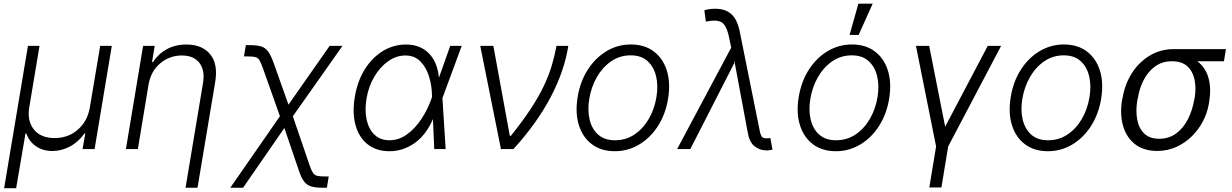

<svg xmlns="http://www.w3.org/2000/svg" viewBox="-20 -788 6515 1015"><path d="M1.8 207 127.8 -545.5H188.9L134.6 -220.2Q122.9 -148.4 159.3 -103.3Q195.7 -58.2 268.5 -58.2Q341.3 -58.2 392.2 -103.3Q443.2 -148.4 454.9 -220.2L509.6 -545.5H571L480.1 0H416.5L430.8 -82.4H426.5Q394.5 -37.3 349.1 -13.3Q303.6 10.7 256 10.3Q209.9 10.7 172.6 -13.3Q135.3 -37.3 119 -82.4H114.7L65.3 207Z M765.3 -340.9 708.8 0H645.6L736.5 -545.5H797.9L783.7 -459.9H789.4Q815 -501.8 860.3 -527.2Q905.5 -552.6 965.6 -552.6Q1048.3 -552.6 1090.9 -501.4Q1133.5 -450.3 1117.5 -353.3L1024.1 204.5H960.9L1053.3 -349.4Q1064.3 -416.2 1034.3 -455.4Q1004.3 -494.7 941.1 -494.7Q877.1 -494.7 827.4 -453.5Q777.7 -412.3 765.3 -340.9Z M1197.4 204.5 1459.9 -173.7 1370.4 -425.8Q1359.7 -456 1351.7 -469.3Q1343.8 -482.6 1330.4 -486.2Q1317.1 -489.7 1290.1 -489.7H1269.5L1279.8 -549.4H1300.4Q1339.1 -549.4 1361.7 -542.1Q1384.2 -534.8 1398.6 -514.2Q1413 -493.6 1427.2 -453.5L1505 -234.7L1722.7 -545.5H1790.5L1528.1 -173.3L1616.5 85.2Q1626.1 112.9 1634.4 125.5Q1642.8 138.1 1657 141.5Q1671.2 144.9 1697.1 144.9H1717.7L1708.1 204.5H1687.5Q1648.8 204.5 1625.4 197.6Q1601.9 190.7 1587.2 171Q1572.4 151.3 1559.7 112.9L1483.3 -111.2L1264.9 204.5Z M2036.2 11.4Q1967.7 10.7 1922.4 -25.9Q1877.1 -62.5 1859.4 -127Q1841.6 -191.4 1855.8 -275.9Q1869 -357.6 1907.5 -419.9Q1946 -482.2 2002.7 -517.4Q2059.3 -552.6 2126.4 -552.6Q2199.9 -552.6 2245.9 -507.3Q2291.9 -462 2300.4 -378.2H2300.8L2360.1 -545.5H2420.8L2319.6 -271.3L2318.9 -268.5L2335.9 0H2275.6L2268.8 -158.4Q2230.8 -71.4 2168.9 -29.5Q2106.9 12.4 2036.2 11.4ZM2263.8 -275.2 2263.5 -287.3Q2262.8 -335.6 2248.2 -383.3Q2233.7 -431.1 2202.9 -462.9Q2172.2 -494.7 2122.9 -494.7Q2075.6 -494.7 2032.8 -464.8Q1990.1 -435 1959.3 -383.5Q1928.6 -332 1917.6 -267.4Q1907.3 -204.2 1918.5 -154.1Q1929.7 -104 1960.4 -75.3Q1991.1 -46.5 2038.7 -46.5Q2088.1 -46.5 2130.9 -77.2Q2173.7 -108 2206.9 -157.7Q2240.1 -207.4 2259.9 -263.8Z M2628.2 0 2518.8 -545.5H2588.1L2675.1 -70H2680.8Q2744 -148.8 2786 -213.1Q2828.1 -277.3 2854.4 -332.6Q2880.7 -387.8 2896.3 -439.6Q2911.9 -491.5 2921.9 -545.5H2984.4Q2963.4 -411.9 2890.4 -273.4Q2817.5 -134.9 2694.2 0Z M3230.1 11.4Q3158.4 11.4 3109.6 -25Q3060.7 -61.4 3040.3 -126.1Q3019.9 -190.7 3033.7 -275.2Q3047.2 -357.6 3087.5 -420.1Q3127.8 -482.6 3186.8 -517.8Q3245.7 -552.9 3315 -552.9Q3387.1 -552.9 3435.9 -516.3Q3484.7 -479.8 3505.1 -415.1Q3525.6 -350.5 3511.7 -265.6Q3498.2 -183.9 3457.9 -121.4Q3417.6 -58.9 3358.7 -23.8Q3299.7 11.4 3230.1 11.4ZM3231.2 -46.5Q3289.1 -46.5 3334.9 -77.6Q3380.7 -108.7 3410.5 -160.7Q3440.3 -212.7 3450.3 -275.2Q3460.2 -335.2 3448.3 -385.1Q3436.4 -435 3403.1 -465.2Q3369.7 -495.4 3314.3 -495.4Q3256.7 -495.4 3210.9 -464Q3165.1 -432.5 3135.3 -380.3Q3105.5 -328.1 3095.2 -265.6Q3085.2 -206 3096.9 -156.1Q3108.7 -106.2 3142.2 -76.3Q3175.8 -46.5 3231.2 -46.5Z M4028.8 6.7Q3995 6.4 3967.9 -15.6Q3940.7 -37.6 3932.2 -91.3L3861.9 -467.7L3860.8 -450.6H3859.7L3629.3 0H3559.7L3845.5 -536.2L3832.7 -596.9Q3819.2 -658 3791.7 -671.7Q3764.2 -685.4 3711.6 -673.7L3703.5 -733.3Q3707 -735.4 3723.7 -738.6Q3740.4 -741.8 3761 -741.8Q3813.9 -741.8 3845.7 -713.8Q3877.5 -685.7 3890.6 -621.1L3997.2 -92.3Q3997.5 -91.3 3997.9 -88.8Q4000 -79.2 4005.7 -67.8Q4011.4 -56.5 4030.9 -56.8Q4033.7 -56.8 4038 -57Q4042.3 -57.2 4045.8 -57.9Q4051.5 -58.2 4052.6 -58.2L4063.6 3.2Q4062.9 3.2 4061.4 3.6Q4051.1 5.7 4043.3 6.7Q4035.5 7.8 4028.8 6.7Z M4398.8 11.4Q4327.1 11.4 4278.2 -25Q4229.4 -61.4 4209 -126.1Q4188.6 -190.7 4202.4 -275.2Q4215.9 -357.6 4256.2 -420.1Q4296.5 -482.6 4355.5 -517.8Q4414.4 -552.9 4483.7 -552.9Q4555.8 -552.9 4604.6 -516.3Q4653.4 -479.8 4673.8 -415.1Q4694.2 -350.5 4680.4 -265.6Q4666.9 -183.9 4626.6 -121.4Q4586.3 -58.9 4527.3 -23.8Q4468.4 11.4 4398.8 11.4ZM4399.9 -46.5Q4457.7 -46.5 4503.6 -77.6Q4549.4 -108.7 4579.2 -160.7Q4609 -212.7 4619 -275.2Q4628.9 -335.2 4617 -385.1Q4605.1 -435 4571.7 -465.2Q4538.4 -495.4 4483 -495.4Q4425.4 -495.4 4379.6 -464Q4333.8 -432.5 4304 -380.3Q4274.1 -328.1 4263.8 -265.6Q4253.9 -206 4265.6 -156.1Q4277.3 -106.2 4310.9 -76.3Q4344.5 -46.5 4399.9 -46.5ZM4471.2 -603.3 4517.8 -768.5H4593.4L4519.2 -603.3Z M4822.1 -545.5H4892L4976.6 -118.3L5201.7 -545.5H5272.4L4992.5 -13.8L4956.7 203.1H4892.8L4928.6 -13.8Z M5519.5 11.4Q5447.8 11.4 5399 -25Q5350.1 -61.4 5329.7 -126.1Q5309.3 -190.7 5323.2 -275.2Q5336.6 -357.6 5377 -420.1Q5417.3 -482.6 5476.2 -517.8Q5535.2 -552.9 5604.4 -552.9Q5676.5 -552.9 5725.3 -516.3Q5774.1 -479.8 5794.6 -415.1Q5815 -350.5 5801.1 -265.6Q5787.6 -183.9 5747.3 -121.4Q5707 -58.9 5648.1 -23.8Q5589.1 11.4 5519.5 11.4ZM5520.6 -46.5Q5578.5 -46.5 5624.3 -77.6Q5670.1 -108.7 5699.9 -160.7Q5729.8 -212.7 5739.7 -275.2Q5749.6 -335.2 5737.7 -385.1Q5725.9 -435 5692.5 -465.2Q5659.1 -495.4 5603.7 -495.4Q5546.2 -495.4 5500.4 -464Q5454.5 -432.5 5424.7 -380.3Q5394.9 -328.1 5384.6 -265.6Q5374.6 -206 5386.4 -156.1Q5398.1 -106.2 5431.6 -76.3Q5465.2 -46.5 5520.6 -46.5Z M5911.6 -258.5 5914.4 -269.9Q5926.5 -343 5963.8 -401.5Q6001.1 -459.9 6058.1 -494.1Q6115.1 -528.4 6185.7 -528.4Q6187.1 -528.4 6188.6 -528.4H6460.9L6450.3 -464.1H6309.7Q6353 -431.1 6368.6 -376.1Q6384.2 -321 6371.8 -248.6L6370.4 -238.6Q6362.6 -192.1 6339.7 -147.7Q6316.8 -103.3 6280.9 -67.8Q6245 -32.3 6198.7 -11.2Q6152.3 9.9 6097.7 9.9Q6025.9 9.9 5980.5 -25.6Q5935 -61.1 5917.3 -122Q5899.5 -182.9 5911.6 -258.5ZM5995.4 -269.9 5992.5 -258.5Q5983.3 -204.2 5991.5 -157.7Q5999.6 -111.2 6028.1 -82.9Q6056.5 -54.7 6108 -54.3Q6160.2 -54.7 6198.2 -82.9Q6236.2 -111.2 6259.8 -157.7Q6283.4 -204.2 6292.6 -258.5L6295.5 -269.9Q6304 -321.7 6295.1 -365.9Q6286.2 -410.2 6257.3 -437.1Q6228.3 -464.1 6175.4 -464.1Q6123.9 -464.1 6086.6 -437.1Q6049.4 -410.2 6026.5 -365.9Q6003.6 -321.7 5995.4 -269.9Z"/></svg>

Font: Inter Light  BETA
Style: Italic
Weight: 300
Italic angle: 9.39999°
Designer: Rasmus Andersson
Foundry: rsms
Version: Version 3.011;git-f93a4a705